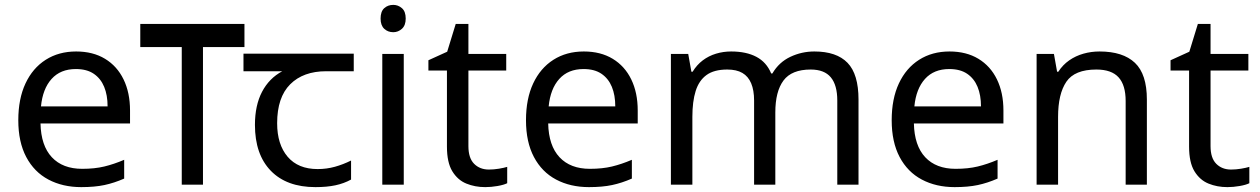

<svg xmlns="http://www.w3.org/2000/svg" viewBox="-20 -757 5163 787"><path d="M292 -546Q361 -546 410.5 -516Q460 -486 486.5 -431.5Q513 -377 513 -304V-251H146Q148 -160 192.5 -112.5Q237 -65 317 -65Q368 -65 407.5 -74.5Q447 -84 489 -102V-25Q448 -7 408 1.5Q368 10 313 10Q237 10 178.5 -21Q120 -52 87.5 -113.5Q55 -175 55 -264Q55 -352 84.5 -415Q114 -478 167.5 -512Q221 -546 292 -546ZM291 -474Q228 -474 191.5 -433.5Q155 -393 148 -321H421Q421 -367 407 -401Q393 -435 364.5 -454.5Q336 -474 291 -474Z M982 -659V-564H812V0H725V-564H555V-659Z M1273 10Q1155 10 1090 -57Q1025 -124 1025 -245Q1025 -325 1054 -380.5Q1083 -436 1137 -465H978V-537H1430V-465H1317Q1223 -465 1169.5 -411.5Q1116 -358 1116 -252Q1116 -165 1159 -114.5Q1202 -64 1282 -64Q1319 -64 1353 -73.5Q1387 -83 1419 -99V-21Q1390 -5 1355 2.5Q1320 10 1273 10Z M1635 -536V0H1547V-536ZM1592 -737Q1612 -737 1627.5 -723.5Q1643 -710 1643 -681Q1643 -653 1627.5 -639Q1612 -625 1592 -625Q1570 -625 1555 -639Q1540 -653 1540 -681Q1540 -710 1555 -723.5Q1570 -737 1592 -737Z M1984 -62Q2004 -62 2025 -65.5Q2046 -69 2059 -73V-6Q2045 1 2019 5.5Q1993 10 1969 10Q1927 10 1891.5 -4.5Q1856 -19 1834 -55Q1812 -91 1812 -156V-468H1736V-510L1813 -545L1848 -659H1900V-536H2055V-468H1900V-158Q1900 -109 1923.5 -85.5Q1947 -62 1984 -62Z M2373 -546Q2442 -546 2491.5 -516Q2541 -486 2567.5 -431.5Q2594 -377 2594 -304V-251H2227Q2229 -160 2273.5 -112.5Q2318 -65 2398 -65Q2449 -65 2488.5 -74.5Q2528 -84 2570 -102V-25Q2529 -7 2489 1.5Q2449 10 2394 10Q2318 10 2259.5 -21Q2201 -52 2168.5 -113.5Q2136 -175 2136 -264Q2136 -352 2165.5 -415Q2195 -478 2248.5 -512Q2302 -546 2373 -546ZM2372 -474Q2309 -474 2272.5 -433.5Q2236 -393 2229 -321H2502Q2502 -367 2488 -401Q2474 -435 2445.5 -454.5Q2417 -474 2372 -474Z M3318 -546Q3409 -546 3454 -499.5Q3499 -453 3499 -349V0H3412V-345Q3412 -408 3385.5 -440Q3359 -472 3303 -472Q3225 -472 3191.5 -427Q3158 -382 3158 -296V0H3071V-345Q3071 -387 3059 -415.5Q3047 -444 3023 -458Q2999 -472 2961 -472Q2907 -472 2876 -449.5Q2845 -427 2831.5 -384Q2818 -341 2818 -278V0H2730V-536H2801L2814 -463H2819Q2836 -491 2860.5 -509.5Q2885 -528 2915 -537Q2945 -546 2977 -546Q3039 -546 3080.5 -524Q3122 -502 3141 -456H3146Q3173 -502 3219.5 -524Q3266 -546 3318 -546Z M3872 -546Q3941 -546 3990.5 -516Q4040 -486 4066.5 -431.5Q4093 -377 4093 -304V-251H3726Q3728 -160 3772.5 -112.5Q3817 -65 3897 -65Q3948 -65 3987.5 -74.5Q4027 -84 4069 -102V-25Q4028 -7 3988 1.5Q3948 10 3893 10Q3817 10 3758.5 -21Q3700 -52 3667.5 -113.5Q3635 -175 3635 -264Q3635 -352 3664.5 -415Q3694 -478 3747.5 -512Q3801 -546 3872 -546ZM3871 -474Q3808 -474 3771.5 -433.5Q3735 -393 3728 -321H4001Q4001 -367 3987 -401Q3973 -435 3944.5 -454.5Q3916 -474 3871 -474Z M4487 -546Q4583 -546 4632 -499.5Q4681 -453 4681 -349V0H4594V-343Q4594 -408 4565 -440Q4536 -472 4474 -472Q4385 -472 4351 -422Q4317 -372 4317 -278V0H4229V-536H4300L4313 -463H4318Q4336 -491 4362.5 -509.5Q4389 -528 4421 -537Q4453 -546 4487 -546Z M5026 -62Q5046 -62 5067 -65.5Q5088 -69 5101 -73V-6Q5087 1 5061 5.5Q5035 10 5011 10Q4969 10 4933.5 -4.5Q4898 -19 4876 -55Q4854 -91 4854 -156V-468H4778V-510L4855 -545L4890 -659H4942V-536H5097V-468H4942V-158Q4942 -109 4965.5 -85.5Q4989 -62 5026 -62Z"/></svg>

Font: ubangla85
Style: Book
Weight: 400
Designer: Jelle Bosma - Monotype Design Team
Foundry: Monotype Imaging Inc.
Version: Version 2.003